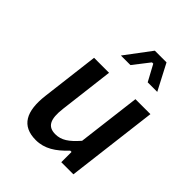

<svg xmlns="http://www.w3.org/2000/svg" viewBox="-208 -830 952 952"><g transform="rotate(45 268.0 -353.5)"><path d="M211 12C272 12 320 -20 367 -70L369 -72H378V0H463L522 -481H417L376 -148L375 -147C333 -99 301 -77 259 -77C206 -77 187 -111 197 -193L232 -481H127L90 -178C75 -55 111 12 211 12ZM280 -583 346 -668H355L401 -583H468L397 -719H315L213 -583Z"/></g></svg>

Font: Falling Sky
Style: LightObl
Weight: 400
Designer: Paul D. Hunt
Foundry: Adobe Systems Incorporated
Version: Version 1.02